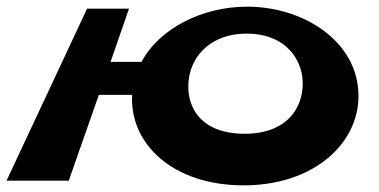

<svg xmlns="http://www.w3.org/2000/svg" viewBox="-28 -547 1138 577"><path d="M269.1 -262H369.1C360.9 -117 488.5 10 704.5 10C941.5 10 1081.8 -149 1042.9 -313C1011.8 -443 867.6 -527 714.6 -527C581.6 -527 451.8 -463 397.2 -361H304.2L359.7 -521H233.7L-8.4 -4H178.6ZM539.9 -313C550.6 -383 609.2 -446 713.2 -446C818.2 -446 872.6 -383 880.9 -313C888.8 -234 843.2 -145 707.2 -145C568.2 -145 527.8 -234 539.9 -313Z"/></svg>

Font: Hussar Milosc
Style: Obl
Weight: 700
Foundry: Cannot Into Space Fonts
Version: Version 1.02